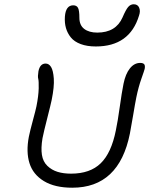

<svg xmlns="http://www.w3.org/2000/svg" viewBox="-20 -917 699 900"><path d="M429.2 -699.2Q388.2 -699.2 358.2 -710.4Q328.1 -721.7 312 -741.7Q295.9 -761.7 289.1 -785.9Q282.2 -810.1 284.2 -838.9Q288.1 -892.1 323.2 -892.1Q339.4 -892.1 345.7 -880.1Q352.1 -868.2 352.1 -834Q352.1 -798.8 374.8 -781.5Q397.5 -764.2 436 -764.2Q522.9 -764.2 554.2 -835Q569.8 -871.6 580.8 -884.3Q591.8 -897 606.9 -897Q625.5 -897 632.3 -881.1Q639.2 -865.2 631.8 -844.2Q587.9 -699.2 429.2 -699.2ZM318.8 -37.1Q236.8 -37.1 185.8 -68.1Q134.8 -99.1 118.2 -152.1Q101.6 -205.1 115.2 -275.9Q121.1 -304.7 134.3 -353.3Q147.5 -401.9 150.9 -418.9Q160.6 -467.8 161.4 -502.7Q162.1 -537.6 159.2 -547.9Q156.2 -558.1 160.2 -583Q167.5 -619.1 193.8 -619.1Q209.5 -619.1 219.5 -602.8Q229.5 -586.4 232.2 -548.6Q234.9 -510.7 222.2 -448.2Q217.8 -426.8 201.7 -363.8Q185.5 -300.8 179.2 -269Q171.4 -222.7 176.5 -190.9Q181.6 -159.2 201.9 -139.6Q222.2 -120.1 249.5 -111.6Q276.9 -103 313 -103Q402.3 -103 452.1 -151.6Q502 -200.2 522.9 -305.2Q532.2 -349.6 541.5 -416.7Q550.8 -483.9 559.1 -524.9Q568.4 -570.8 588.9 -596.4Q609.4 -622.1 637.2 -622.1Q650.4 -622.1 655.8 -616Q661.1 -609.9 658.2 -594.2Q656.7 -587.4 642.8 -548.1Q628.9 -508.8 619.1 -460.9Q613.3 -432.6 603.8 -375.2Q594.2 -317.9 588.9 -291Q538.1 -37.1 318.8 -37.1Z"/></svg>

Font: Shantell Sans Irregular
Style: Italic
Weight: 300
Italic angle: -11.31°
Designer: Stephen Nixon, Anya Danilova, Shantell Martin
Foundry: Arrow Type
Version: Version 1.006;[9816181b4]